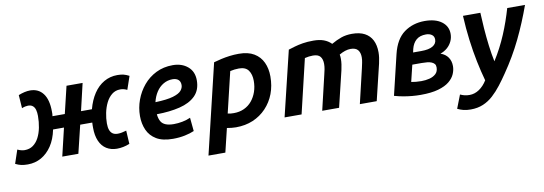

<svg xmlns="http://www.w3.org/2000/svg" viewBox="-90 -905 4131 1457"><g transform="rotate(-10 1975.0 -176.0)"><path d="M60 13Q31 13 10 8.5Q-11 4 -35 -8L0 -112Q15 -105 28.5 -101.5Q42 -98 55 -98Q93 -98 120 -117.5Q147 -137 164.5 -170.5Q182 -204 190.5 -247Q199 -290 199 -336Q199 -363 193.5 -383Q188 -403 174.5 -414.5Q161 -426 138 -426Q129 -426 116.5 -423.5Q104 -421 90 -415L83 -517Q108 -527 130.5 -532Q153 -537 173 -537Q237 -537 273 -489.5Q309 -442 309 -350Q309 -340 309 -331.5Q309 -323 307 -315H402L452 -524H576L527 -315H611Q629 -383 662 -433Q695 -483 742 -510Q789 -537 845 -537Q873 -537 893 -532Q913 -527 936 -515L901 -413Q887 -420 874 -423Q861 -426 848 -426Q811 -426 783.5 -404Q756 -382 738.5 -346.5Q721 -311 712.5 -269.5Q704 -228 704 -189Q704 -158 711.5 -138Q719 -118 734 -108Q749 -98 772 -98Q789 -98 805 -101.5Q821 -105 839 -110L845 -7Q821 3 796 8Q771 13 747 13Q701 13 666.5 -8.5Q632 -30 613.5 -72.5Q595 -115 595 -175Q595 -185 595 -195Q595 -205 596 -215H503L451 0H327L378 -215H294Q279 -141 245 -90.5Q211 -40 164 -13.5Q117 13 60 13Z M1179 13Q1099 13 1051.5 -15.5Q1004 -44 982.5 -92.5Q961 -141 961 -200Q961 -264 983 -324Q1005 -384 1045.5 -432.5Q1086 -481 1143.5 -509.5Q1201 -538 1272 -538Q1342 -538 1387.5 -499.5Q1433 -461 1433 -393Q1433 -319 1389 -275Q1345 -231 1267.5 -212Q1190 -193 1090 -192Q1090 -191 1090 -189.5Q1090 -188 1090 -187Q1094 -156 1105.5 -136Q1117 -116 1141.5 -106Q1166 -96 1204 -96Q1237 -96 1270.5 -102.5Q1304 -109 1333 -122L1343 -18Q1314 -5 1271 4Q1228 13 1179 13ZM1095 -284Q1185 -287 1232 -301Q1279 -315 1296 -335.5Q1313 -356 1313 -378Q1313 -405 1297 -419Q1281 -433 1252 -433Q1214 -433 1181.5 -414Q1149 -395 1127 -361Q1105 -327 1095 -284Z M1421 185 1586 -505Q1614 -513 1644.5 -520Q1675 -527 1709.5 -531.5Q1744 -536 1781 -536Q1853 -536 1898.5 -508.5Q1944 -481 1966 -433.5Q1988 -386 1988 -325Q1988 -253 1965 -192.5Q1942 -132 1898.5 -86Q1855 -40 1796 -15Q1737 10 1664 10Q1647 10 1629.5 8Q1612 6 1595 3L1551 185ZM1667 -99Q1711 -99 1746.5 -115.5Q1782 -132 1806.5 -161.5Q1831 -191 1844.5 -230Q1858 -269 1858 -314Q1858 -364 1836 -395Q1814 -426 1763 -426Q1746 -426 1729 -424Q1712 -422 1695 -418L1620 -104Q1631 -101 1643 -100Q1655 -99 1667 -99Z M2040 0 2161 -501Q2183 -508 2210.5 -516Q2238 -524 2273.5 -530Q2309 -536 2356 -536Q2402 -536 2435 -524Q2468 -512 2493 -487Q2533 -510 2570 -523Q2607 -536 2653 -536Q2712 -536 2750.5 -515.5Q2789 -495 2808.5 -456.5Q2828 -418 2828 -363Q2828 -343 2825 -321.5Q2822 -300 2817 -278L2750 0H2620L2683 -267Q2687 -286 2691.5 -307Q2696 -328 2696 -348Q2696 -384 2679 -404.5Q2662 -425 2623 -425Q2602 -425 2579.5 -417.5Q2557 -410 2535 -397Q2537 -388 2537.5 -379.5Q2538 -371 2538 -363Q2538 -343 2535 -321.5Q2532 -300 2527 -278L2460 0H2330L2393 -267Q2398 -286 2402 -307Q2406 -328 2406 -348Q2406 -384 2389.5 -404.5Q2373 -425 2333 -425Q2316 -425 2301.5 -423Q2287 -421 2270 -417L2171 0Z M3088 11Q3055 11 3022 8Q2989 5 2955 -1Q2921 -7 2886 -17L2960 -326Q2987 -438 3054.5 -487Q3122 -536 3213 -536Q3296 -536 3343.5 -500.5Q3391 -465 3391 -406Q3391 -375 3378 -348Q3365 -321 3342.5 -301.5Q3320 -282 3289 -271Q3327 -258 3346.5 -229.5Q3366 -201 3366 -162Q3366 -132 3353 -101.5Q3340 -71 3309 -45.5Q3278 -20 3224 -4.5Q3170 11 3088 11ZM3111 -91Q3143 -91 3173 -98.5Q3203 -106 3222.5 -124Q3242 -142 3242 -174Q3242 -191 3234 -200.5Q3226 -210 3212 -216Q3198 -222 3178.5 -224Q3159 -226 3136 -226H3064L3033 -98Q3047 -95 3068.5 -93Q3090 -91 3111 -91ZM3086 -316H3149Q3179 -316 3201 -320.5Q3223 -325 3238 -334Q3253 -343 3260.5 -355.5Q3268 -368 3268 -384Q3268 -409 3250 -421.5Q3232 -434 3206 -434Q3158 -434 3130.5 -410Q3103 -386 3092 -343Z M3443 186Q3411 186 3387 180Q3363 174 3341 163L3381 60Q3399 68 3415 72Q3431 76 3453 76Q3492 76 3527 52.5Q3562 29 3588 -13Q3568 -85 3551.5 -165Q3535 -245 3523.5 -335Q3512 -425 3507 -524H3641Q3643 -470 3648 -402Q3653 -334 3661.5 -266.5Q3670 -199 3682 -143Q3710 -187 3734.5 -234Q3759 -281 3779.5 -329.5Q3800 -378 3817 -427Q3834 -476 3848 -524H3985Q3962 -460 3936 -397.5Q3910 -335 3880.5 -274Q3851 -213 3816.5 -154Q3782 -95 3742 -37Q3713 6 3682 46Q3651 86 3616 118Q3581 150 3538.5 168Q3496 186 3443 186Z"/></g></svg>

Font: Ubuntu Sans
Style: Bold Italic
Weight: 700
Italic angle: -13.5°
Designer: Dalton Maag Ltd
Foundry: Dalton Maag Ltd
Version: Version 1.006